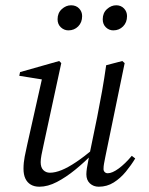

<svg xmlns="http://www.w3.org/2000/svg" viewBox="-20 -695 565 727"><path d="M129 12Q110 12 96.5 4Q83 -4 76 -19Q69 -34 69 -56Q69 -79 73.5 -102Q78 -125 83 -147L140 -401L153 -392L53 -408L56 -422L204 -464L212 -456L151 -174Q148 -159 144 -141.5Q140 -124 137 -108Q134 -92 134 -81Q134 -61 144 -51Q154 -41 169 -41Q189 -41 213.5 -51Q238 -61 268.5 -81.5Q299 -102 336 -133L338 -114H332Q300 -81 265 -52.5Q230 -24 195.5 -6Q161 12 129 12ZM354 12Q334 12 320.5 -0.5Q307 -13 307 -35Q307 -44 309 -58Q311 -72 318 -107L319 -111L348 -252Q358 -302 366.5 -350Q375 -398 382 -448L443 -464L452 -456L379 -102Q376 -86 374 -76Q372 -66 372 -55Q372 -48 376.5 -43.5Q381 -39 388 -39Q405 -39 429.5 -57Q454 -75 479 -105L492 -95Q477 -70 456.5 -45Q436 -20 410.5 -4Q385 12 354 12ZM239 -580Q223 -580 210.5 -591.5Q198 -603 198 -622Q198 -646 214 -660.5Q230 -675 249 -675Q268 -675 279.5 -663Q291 -651 291 -634Q291 -610 276 -595Q261 -580 239 -580ZM409 -580Q393 -580 381 -591.5Q369 -603 369 -622Q369 -646 385 -660.5Q401 -675 420 -675Q438 -675 449.5 -663Q461 -651 461 -634Q461 -610 446 -595Q431 -580 409 -580Z"/></svg>

Font: Source Serif 4 60pt
Style: Italic
Weight: 400
Italic angle: -12°
Version: Version 4.004;hotconv 1.0.116;makeotfexe 2.5.65601